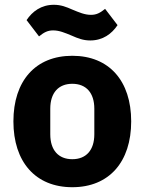

<svg xmlns="http://www.w3.org/2000/svg" viewBox="-20 -770 604 802"><path d="M357 -601C410 -601 447 -629 471 -665L419 -733C398 -716 383 -708 360 -708C334 -708 311 -718 282 -730C257 -741 235 -750 205 -750C152 -750 115 -722 91 -686L143 -618C164 -635 179 -643 202 -643C228 -643 251 -633 280 -621C305 -610 327 -601 357 -601ZM282 12C436 12 528 -94 528 -263C528 -432 436 -537 282 -537C128 -537 36 -432 36 -263C36 -94 128 12 282 12ZM282 -105C224 -105 190 -143 190 -209V-316C190 -382 224 -420 282 -420C340 -420 374 -382 374 -316V-209C374 -143 340 -105 282 -105Z"/></svg>

Font: IBM Plex Devanagari
Style: Bold
Weight: 700
Designer: Mike Abbink, Paul van der Laan, Pieter van Rosmalen, Erin McLaughlin
Foundry: Bold Monday
Version: Version 1.0